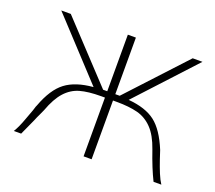

<svg xmlns="http://www.w3.org/2000/svg" viewBox="-92 -597 827 740"><g transform="rotate(20 322.0 -226.5)"><path d="M81 -476 298 -244H315V-476H348V-244H366L581 -476H621L404 -241Q475 -235 514.5 -204.5Q554 -174 584 -101Q586 -94 595.5 -66Q605 -38 614.5 -15Q624 8 634 23H602Q579 -23 555 -93Q537 -145 510.5 -172.5Q484 -200 449 -209Q414 -218 364 -218H348V23H315V-218H299Q247 -218 213.5 -208.5Q180 -199 155 -171.5Q130 -144 111 -92Q107 -82 101 -70Q95 -58 89 -43L59 23H29Q43 0 55.5 -35Q68 -70 71 -77Q73 -82 74.5 -88Q76 -94 79 -100Q106 -173 147 -204Q188 -235 260 -241L42 -476Z"/></g></svg>

Font: LINE Seed Sans KR Thin
Style: Regular
Weight: 250
Designer: LINE BX Design & Sandoll Inc & Dalton Maag Ltd
Foundry: Sandoll Inc.
Version: Version 1.000